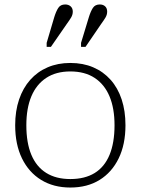

<svg xmlns="http://www.w3.org/2000/svg" viewBox="-20 -829 630 860"><path d="M542 -268Q542 -182 511.5 -119.5Q481 -57 426 -23Q371 11 295 11Q220 11 164.5 -23Q109 -57 78.5 -119.5Q48 -182 48 -268Q48 -332 65.5 -383.5Q83 -435 115.5 -471.5Q148 -508 193.5 -527.5Q239 -547 295 -547Q352 -547 397.5 -527.5Q443 -508 475.5 -471.5Q508 -435 525 -383.5Q542 -332 542 -268ZM98 -268Q98 -189 120.5 -135.5Q143 -82 187 -54.5Q231 -27 295 -27Q360 -27 404 -54Q448 -81 470.5 -135Q493 -189 493 -268Q493 -344 470.5 -397.5Q448 -451 404 -480Q360 -509 295 -509Q231 -509 187 -480Q143 -451 120.5 -397.5Q98 -344 98 -268ZM223 -752Q231 -778 241 -793.5Q251 -809 272 -809Q287 -809 296.5 -800.5Q306 -792 306 -777Q306 -763 298.5 -750.5Q291 -738 280 -723L208 -619H189V-637ZM378 -752Q386 -778 396 -793.5Q406 -809 427 -809Q442 -809 451 -800.5Q460 -792 460 -777Q460 -763 452.5 -750.5Q445 -738 434 -723L363 -619H343V-637Z"/></svg>

Font: Roboto Serif 20pt Thin
Style: Regular
Weight: 250
Version: Version 1.008